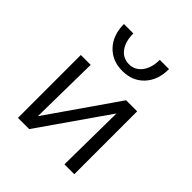

<svg xmlns="http://www.w3.org/2000/svg" viewBox="-184 -776 894 894"><g transform="rotate(45 263.0 -329.0)"><path d="M118 -658H180Q180 -605 203.5 -573.5Q227 -542 267 -542Q306 -542 330 -574Q354 -606 354 -658H415Q415 -586 374.5 -542Q334 -498 267 -498Q200 -498 159 -542Q118 -586 118 -658ZM449 -414V0H384L388 -339L152 0H78V-414H143L138 -71L376 -414Z"/></g></svg>

Font: EauTest
Style: Italic
Weight: 400
Italic angle: -12°
Designer: Christian Thalmann (Catharsis Fonts)
Version: Version 0.001;PS 000.001;hotconv 1.0.88;makeotf.lib2.5.64775